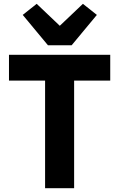

<svg xmlns="http://www.w3.org/2000/svg" viewBox="-20 -985 624 1005"><path d="M368 -563V0H216V-563H27V-698H557V-563ZM231 -748 99 -907 172 -965 293 -850 414 -965 487 -907 355 -748Z"/></svg>

Font: Plexus Sans Bold
Style: Regular
Weight: 700
Version: Version 2.001;PS 002.001;hotconv 1.0.70;makeotf.lib2.5.58329